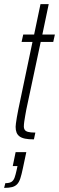

<svg xmlns="http://www.w3.org/2000/svg" viewBox="-45 -678 287 934"><path d="M120 0Q94 0 77 -3.5Q60 -7 50 -14.5Q40 -22 35.5 -33.5Q31 -45 31 -61Q31 -66 32.5 -78Q34 -90 37 -107.5Q40 -125 44 -145L113 -474H60L68 -510H121L152 -658H192L161 -510H222L214 -474H153L83 -145Q80 -129 77.5 -114.5Q75 -100 73 -86.5Q71 -73 71 -61Q71 -54 75 -47Q79 -40 91 -36.5Q103 -33 127 -33ZM-25 236 -19 213Q1 213 11 206.5Q21 200 26 186Q31 172 36 149L40 130H17L31 62H83L66 142Q60 171 54 189.5Q48 208 38.5 218Q29 228 14 232Q-1 236 -25 236Z"/></svg>

Font: Saira UltraCondensed ExtraLight
Style: Italic
Weight: 250
Width: 1
Italic angle: -12°
Designer: Hector Gatti with collaboration of the Omnibus-Type team
Foundry: Omnibus-Type
Version: Version 1.101